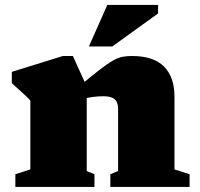

<svg xmlns="http://www.w3.org/2000/svg" viewBox="-20 -736 788 756"><path d="M321.5 -395V-62.5L352 -50V0H40.5V-50L99.5 -69V-340Q90 -351 73.2 -366.2Q56.5 -381.5 26.5 -408.5V-453L227.5 -515.5H267ZM414.5 -50 445 -62.5V-306.5Q445 -323.5 439.5 -334.8Q434 -346 421.2 -351.5Q408.5 -357 385.5 -357Q365.5 -357 343.5 -354Q321.5 -351 300 -345L287 -392Q339.5 -436 372.2 -461.2Q405 -486.5 425.8 -498Q446.5 -509.5 463 -512.5Q479.5 -515.5 499.5 -515.5Q584.5 -515.5 625.8 -474Q667 -432.5 667 -356V-69L726.5 -50V0H414.5ZM330 -553 402.5 -716.5H602.5V-683L422 -553Z"/></svg>

Font: Newsreader 9pt ExtraBold
Style: Regular
Weight: 800
Designer: Hugues Gentile
Foundry: Production Type
Version: Version 1.003